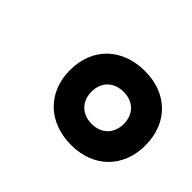

<svg xmlns="http://www.w3.org/2000/svg" viewBox="-77 -837 567 567"><g transform="rotate(45 206.5 -553.5)"><path d="M257 -399C350 -399 413 -461 413 -553C413 -647 350 -708 257 -708C162 -708 98 -647 98 -553C98 -461 162 -399 257 -399ZM256 -486C215 -486 188 -513 188 -553C188 -594 215 -620 256 -620C296 -620 323 -594 323 -553C323 -513 296 -486 256 -486Z"/></g></svg>

Font: Fixel Display 20240404 SemiBold
Style: Italic
Weight: 600
Italic angle: -10°
Designer: AlfaBravo + MacPaw
Foundry: Kyrylo Tkachov, Marchela Mozhyna, Serhii Makarenko, Maria Weinstein, Zakhar Kryvoshyya
Version: Version 1.211;Glyphs 3.2 (3225)